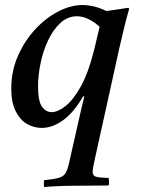

<svg xmlns="http://www.w3.org/2000/svg" viewBox="-20 -500 576 767"><path d="M317 -115H312Q275 -51 232.5 -20Q190 11 146 11Q115 11 87 -5.5Q59 -22 42 -57Q25 -92 25 -147Q25 -215 51 -275Q77 -335 119 -381Q161 -427 211.5 -453.5Q262 -480 311 -480Q328 -480 352 -475Q376 -470 405 -456Q425 -459 447.5 -462Q470 -465 493 -469L496 -465Q484 -423 475 -385.5Q466 -348 457 -309L358 139Q350 176 350 186Q350 202 363.5 206Q377 210 414 211Q415 218 415.5 225.5Q416 233 414 241Q345 242 282.5 242Q220 242 156 247Q155 240 155 233.5Q155 227 156 220Q194 216 213 211Q232 206 240.5 193.5Q249 181 255 155L303 -57Q308 -77 311 -91Q314 -105 317 -115ZM358 -309 378 -393Q357 -412 334 -423.5Q311 -435 287 -435Q250 -435 221 -408Q192 -381 172 -338.5Q152 -296 142 -247.5Q132 -199 132 -155Q132 -95 148 -73.5Q164 -52 186 -52Q211 -52 242 -76.5Q273 -101 303 -155Q333 -209 355 -297Z"/></svg>

Font: Tiro Tamil
Style: Italic
Weight: 400
Italic angle: -11°
Designer: Tamil: Fernando Mello & Fiona Ross, assisted by Kaja Sojewska. Latin: John Hudson with Paul Hanslow, assisted by Kaja So
Foundry: Tiro Typeworks Ltd.
Version: Version 1.52